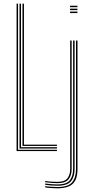

<svg xmlns="http://www.w3.org/2000/svg" viewBox="-20 -820 502 1042"><path d="M70 0V-800H78V-7H289V0ZM86 -14V-800H94V-21H289V-14ZM102 -28V-800H110V-35H289V-28ZM360.2 -781V-789H400.2V-781ZM360.2 -749V-757H400.2V-749ZM360.2 -765V-773H400.2V-765ZM290.5 202Q278.8 202 257.2 200.6Q235.8 199.2 225.5 197V190Q236.5 192.2 258.1 193.6Q279.8 195 290.5 195Q349.5 195 371 169.6Q392.5 144.2 392.5 98V-600H400.5V98Q400.5 153.8 374.5 177.9Q348.5 202 290.5 202ZM290.5 188Q277.8 188 256.6 186.4Q235.5 184.8 225.5 183V176Q236.8 177.8 257.4 179.4Q278 181 290.5 181Q341.8 181 359.2 157.9Q376.8 134.8 376.8 97.8V-600H384.8V97.8Q384.8 140.2 364.8 164.1Q344.8 188 290.5 188ZM290.5 174Q277.8 174 257.1 172.4Q236.5 170.8 225.5 169V162Q237.2 164.5 258.2 165.8Q279.2 167 290.5 167Q330.8 167 345.8 147.8Q360.8 128.5 360.8 97.5V-600H368.8V97.5Q368.8 132.5 352 153.2Q335.2 174 290.5 174Z"/></svg>

Font: Big Shoulders Inline Text SC Thin
Style: Regular
Weight: 100
Designer: Patric King
Foundry: XO Type Co
Version: Version 2.002